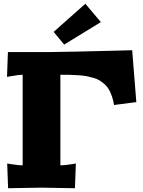

<svg xmlns="http://www.w3.org/2000/svg" viewBox="-20 -996 760 1017"><path d="M319.8 -759.8 264.2 -827.1 432.1 -976.1 514.2 -878.9ZM22 -720.2H241.2Q276.9 -720.2 386.5 -722.7Q496.1 -725.1 587.9 -727.5L680.2 -730L702.1 -455.1L584 -439.9Q580.1 -464.8 573 -485.4Q565.9 -505.9 557.1 -521.5Q548.3 -537.1 534.9 -549.1Q521.5 -561 508.5 -569.3Q495.6 -577.6 476.1 -583.3Q456.5 -588.9 439.5 -592.3Q422.4 -595.7 397.2 -597.4Q372.1 -599.1 351.3 -599.6Q330.6 -600.1 299.8 -600.1V-120.1Q319.3 -120.1 357.9 -126L381.8 -129.9L377 1Q240.2 -2 200.2 -2L22.9 1L18.1 -129.9L42 -126Q80.6 -120.1 100.1 -120.1V-600.1Q80.1 -600.1 41 -592.8L17.1 -588.9Z"/></svg>

Font: Zantroke
Style: Regular
Weight: 500
Foundry: gluk
Version: Version 0.36